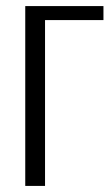

<svg xmlns="http://www.w3.org/2000/svg" viewBox="-20 -611 362 631"><path d="M63 0V-591H320V-545H128V0Z"/></svg>

Font: Alumni Sans
Style: Regular
Weight: 400
Designer: Robert E. Leuschke
Foundry: Robert E. Leuschke
Version: Version 1.018